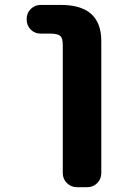

<svg xmlns="http://www.w3.org/2000/svg" viewBox="-20 -567 540 784"><path d="M293.9 197.3Q270.5 197.3 253.4 180.7Q236.3 164.1 236.3 139.6V-382.8Q236.3 -411.1 226.6 -419.9Q215.8 -429.7 185.5 -429.7H146.5Q122.1 -429.7 105.5 -446.3Q88.9 -462.9 88.9 -487.3V-489.3Q88.9 -513.7 105.5 -530.3Q122.1 -546.9 146.5 -546.9H228.5Q393.6 -546.9 393.6 -399.4V139.6Q393.6 164.1 377 180.7Q360.4 197.3 335.9 197.3Z"/></svg>

Font: Rounded Mgen+ 2m bold
Style: Bold
Weight: 700
Designer: [Source Han Sans]
Ryoko NISHIZUKA  (kana & ideographs); Paul D. Hunt (Latin, Greek & Cyrillic); Wenlong ZHANG  (bopomofo
Version: Version 1.059.20150602